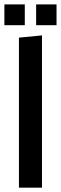

<svg xmlns="http://www.w3.org/2000/svg" viewBox="-30 -863 280 883"><path d="M84 -747.1H-9.8V-842.8H84ZM230 -747.1H136.2V-842.8H230ZM163.1 0H57.1V-689.9L163.1 -700.2Z"/></svg>

Font: BaseOne
Style: Regular
Weight: 400
Designer: Domenico Catapano
Foundry: Design by Basse
Version: Version 1.000;PS 001.001;hotconv 1.0.56